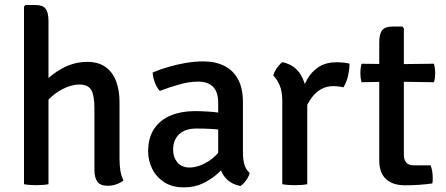

<svg xmlns="http://www.w3.org/2000/svg" viewBox="-20 -756 1830 788"><path d="M179 0Q169 2 155.8 3Q142.5 4 128 4Q114.5 4 101.8 3Q89 2 78.5 0V-729L84.5 -735.5H123.5Q156 -735.5 167.5 -719.8Q179 -704 179 -669.5ZM470.5 -105.5Q470.5 -79.5 474 -56.2Q477.5 -33 487 -15.5Q475.5 -6 458.2 0.2Q441 6.5 422.5 6.5Q392 6.5 379.8 -10Q367.5 -26.5 367.5 -59V-313Q367.5 -363.5 354.8 -386.2Q342 -409 305.5 -409Q280 -409 250.8 -396.8Q221.5 -384.5 195.2 -362.5Q169 -340.5 153 -311V-410Q186.5 -448.5 235.2 -475.2Q284 -502 338 -502Q385 -502 414.2 -480.2Q443.5 -458.5 457 -421.2Q470.5 -384 470.5 -338Z M588 -134Q588 -191.5 613.2 -228.2Q638.5 -265 681.8 -282.5Q725 -300 779.5 -300Q807.5 -300 842.8 -297.5Q878 -295 908.5 -288V-218.5Q882 -225 848.5 -226.8Q815 -228.5 786 -228.5Q740.5 -228.5 715.5 -205.2Q690.5 -182 690.5 -141.5Q690.5 -111 707.8 -89.8Q725 -68.5 758 -68.5Q794.5 -68.5 835 -93.8Q875.5 -119 903.5 -168.5L919.5 -90Q901.5 -69 875 -45Q848.5 -21 813.8 -4Q779 13 735 13Q685.5 13 652.8 -9Q620 -31 604 -64.8Q588 -98.5 588 -134ZM1005 -46Q1001.5 -32 990.2 -16.2Q979 -0.5 966.5 7.5Q935 1 915.5 -16Q896 -33 886.8 -56.8Q877.5 -80.5 875.5 -107V-332.5Q875.5 -379.5 854 -400.2Q832.5 -421 793.5 -421Q756 -421 716 -409.5Q676 -398 636 -383Q624 -395 615.8 -416.8Q607.5 -438.5 606.5 -458.5Q634.5 -470.5 670 -481Q705.5 -491.5 742.8 -497.8Q780 -504 814 -504Q863.5 -504 900 -486Q936.5 -468 956.8 -431Q977 -394 977 -336.5V-131.5Q977 -103.5 982.5 -82.2Q988 -61 1005 -46Z M1414.5 -495Q1414.5 -474 1408.8 -446.5Q1403 -419 1389.5 -397.5Q1380 -400 1369.5 -401.2Q1359 -402.5 1349 -402.5Q1320.5 -402.5 1299.2 -390.8Q1278 -379 1263 -360Q1248 -341 1237.8 -318.8Q1227.5 -296.5 1221 -274.5L1206 -293.5Q1206.5 -329 1215.2 -365.2Q1224 -401.5 1241.8 -432.2Q1259.5 -463 1289 -481.8Q1318.5 -500.5 1361.5 -500.5Q1375 -500.5 1387.8 -499.2Q1400.5 -498 1414.5 -495ZM1101.5 -446Q1105 -460 1116 -476.2Q1127 -492.5 1139 -501Q1189 -490 1213.2 -450.8Q1237.5 -411.5 1241 -352V0Q1231 2 1217.5 3Q1204 4 1190 4Q1176 4 1162.5 3Q1149 2 1138.5 0V-343Q1138.5 -383 1126.5 -408.5Q1114.5 -434 1101.5 -446Z M1536.5 -581Q1536.5 -616 1548 -631.5Q1559.5 -647 1592 -647H1631L1637.5 -640V-120.5Q1637.5 -101 1647 -89.2Q1656.5 -77.5 1678.5 -77.5H1747.5Q1751.5 -66.5 1753.8 -52.8Q1756 -39 1756 -25.5Q1756 -20 1755.8 -14Q1755.5 -8 1754 -3Q1729 0.5 1700.5 2.5Q1672 4.5 1642.5 4.5Q1591.5 4.5 1564 -21.2Q1536.5 -47 1536.5 -98.5ZM1761 -494.5Q1766 -476 1766 -457Q1766 -446.5 1765 -437.2Q1764 -428 1761 -418.5L1597.5 -421L1463.5 -418.5Q1459 -437 1459 -457Q1459 -475 1463.5 -494.5L1599 -492.5Z"/></svg>

Font: Signika Light
Style: Regular
Weight: 400
Version: Version 2.003;gftools[0.9.32]